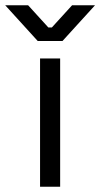

<svg xmlns="http://www.w3.org/2000/svg" viewBox="-69 -711 382 731"><path d="M83.5 0V-488.5H160V0ZM74.5 -555 -49.2 -691H38L115 -606.5H128.5L205.5 -691H292.8L169 -555Z"/></svg>

Font: Space 7353
Style: Regular
Weight: 400
Designer: Christine Claussen + Ruben Lyon  (Space 7353)
Version: Version 1.000;FEAKit 1.0